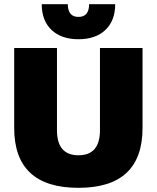

<svg xmlns="http://www.w3.org/2000/svg" viewBox="-20 -890 751 920"><path d="M532 -870Q532 -791 485 -746.5Q438 -702 356 -702Q274 -702 227 -746.5Q180 -791 180 -870H305Q305 -809 356 -809Q407 -809 407 -870ZM663 -660V-277Q663 10 356 10Q48 10 48 -277V-660H253V-266Q253 -146 356 -146Q459 -146 459 -266V-660Z"/></svg>

Font: Elaine Sans ExtraBold
Style: Regular
Weight: 800
Designer: Wei Huang
Foundry: Wei Huang
Version: Version 2.001;December 24, 2019;FontCreator 12.0.0.2547 64-b